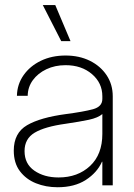

<svg xmlns="http://www.w3.org/2000/svg" viewBox="-20 -748 540 775"><path d="M212.4 7.8Q165 7.8 125 -8.3Q85 -24.4 60.3 -57.1Q35.6 -89.8 35.6 -140.1Q35.6 -211.4 89.4 -242.7Q143.1 -273.9 246.6 -287.6Q317.4 -296.9 355.2 -307.1Q393.1 -317.4 393.1 -348.6V-359.4Q393.1 -413.1 351.1 -449Q309.1 -484.9 244.6 -484.9Q201.7 -484.9 167.2 -468.5Q132.8 -452.1 112.5 -424.3Q92.3 -396.5 91.8 -361.3H48.3Q49.3 -407.7 75.2 -444.6Q101.1 -481.4 145 -502.7Q189 -523.9 244.6 -523.9Q299.8 -523.9 342.8 -502.7Q385.7 -481.4 410.4 -444.3Q435.1 -407.2 435.1 -359.4V0H393.1V-95.2H391.6Q372.1 -51.3 326.4 -21.7Q280.8 7.8 212.4 7.8ZM216.3 -31.7Q293.9 -31.7 343.5 -78.1Q393.1 -124.5 393.1 -207.5V-287.6Q375.5 -272.5 338.9 -264.6Q302.2 -256.8 245.6 -248.5Q160.6 -236.8 119.9 -212.4Q79.1 -188 79.1 -138.2Q79.1 -86.4 118.7 -59.1Q158.2 -31.7 216.3 -31.7ZM227.1 -582 152.8 -727.5H203.1L264.6 -582Z"/></svg>

Font: Inter Display ExtraLight
Style: Regular
Weight: 200
Designer: Rasmus Andersson
Foundry: rsms
Version: Version 4.000;git-a52131595